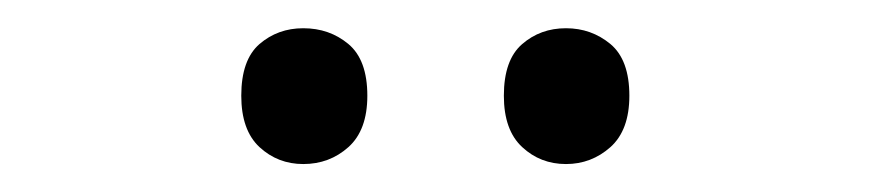

<svg xmlns="http://www.w3.org/2000/svg" viewBox="-20 -748 617 136"><path d="M150.9 -680.2Q150.9 -705.6 163.8 -716.8Q176.8 -728 194.8 -728Q213.4 -728 226.8 -716.8Q240.2 -705.6 240.2 -680.2Q240.2 -655.8 226.8 -643.8Q213.4 -631.8 194.8 -631.8Q176.8 -631.8 163.8 -643.8Q150.9 -655.8 150.9 -680.2ZM336.9 -680.2Q336.9 -705.6 349.9 -716.8Q362.8 -728 380.9 -728Q398.9 -728 412.4 -716.8Q425.8 -705.6 425.8 -680.2Q425.8 -655.8 412.4 -643.8Q398.9 -631.8 380.9 -631.8Q362.8 -631.8 349.9 -643.8Q336.9 -655.8 336.9 -680.2Z"/></svg>

Font: f0_52653 
Style: Regular
Weight: 400
Foundry: Ascender Corporation
Version: Version 1.10